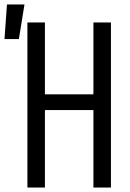

<svg xmlns="http://www.w3.org/2000/svg" viewBox="-58 -835 578 855"><path d="M64 0V-735H142V-415H358V-735H436V0H358V-345H142V0ZM-38 -661 -27 -815H51L26 -661Z"/></svg>

Font: Iosevka
Style: Regular
Weight: 400
Monospace: yes
Designer: Belleve Invis
Foundry: Belleve Invis
Version: Version 33.2.3; ttfautohint (v1.8.4)